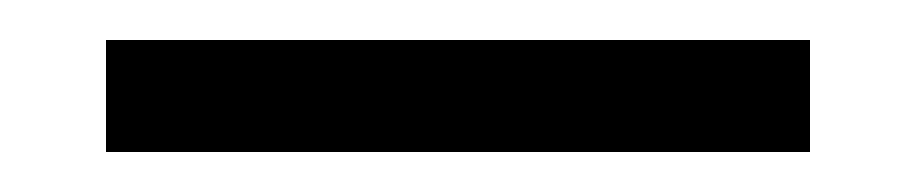

<svg xmlns="http://www.w3.org/2000/svg" viewBox="-20 -3 458 96"><path d="M385 17V73H33V17Z"/></svg>

Font: Pathway Extreme SemiCondensed
Style: Bold
Weight: 700
Width: 4
Version: Version 1.001;gftools[0.9.26]